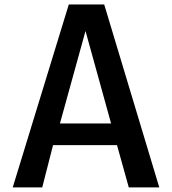

<svg xmlns="http://www.w3.org/2000/svg" viewBox="-20 -625 758 845"><path d="M243.8 -81.6 356.3 -488.6 468.9 -81.6ZM494.9 13.6 546.8 199.8H681L438.6 -605.4H282.8L36 199.8H165.9L213.5 13.6Z"/></svg>

Font: PleaseOptimize
Style: Demi-Bold
Weight: 600
Version: Version 001.000